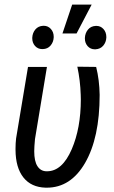

<svg xmlns="http://www.w3.org/2000/svg" viewBox="-20 -827 511 857"><path d="M189.5 -528.3 136.2 -206.5Q132.8 -170.9 132.8 -151.9Q132.8 -107.4 147 -85.4Q161.1 -63.5 186 -62.5Q188 -62.5 189.9 -62.5Q257.8 -62.5 300.3 -161.1Q340.8 -255.4 340.8 -383.3Q340.8 -393.6 340.3 -403.8Q338.4 -467.3 325.2 -529.3L409.2 -528.3Q423.8 -469.7 424.8 -403.3Q424.8 -211.9 359.4 -99.1Q295.4 10.7 189 10.7Q186 10.7 183.6 10.7Q119.1 8.8 84.5 -34.9Q49.8 -78.6 49.3 -157.7Q49.3 -161.6 49.3 -165Q49.3 -187 51.8 -209L105 -528.3ZM407.7 -711.4Q409.2 -711.4 410.2 -711.4Q429.2 -711.4 441.9 -697.3Q454.6 -683.1 454.6 -662.1Q454.6 -660.6 454.6 -659.2Q453.6 -638.2 440.7 -623Q427.7 -607.9 405.8 -606.9Q404.3 -606.9 403.3 -606.9Q383.8 -606.9 371.1 -621.1Q358.9 -635.3 358.9 -654.8Q358.9 -656.2 358.9 -657.7Q359.9 -679.2 372.6 -694.8Q385.3 -710.4 407.7 -711.4ZM172.9 -711.9Q174.3 -711.9 175.3 -711.9Q194.3 -711.9 207 -697.8Q219.7 -683.6 219.7 -663.1Q219.7 -661.6 219.7 -660.2Q218.8 -639.2 205.8 -623.8Q192.9 -608.4 170.9 -607.9Q169.4 -607.9 168.5 -607.9Q148.9 -607.9 136.2 -622.1Q124 -636.2 124 -655.8Q124 -657.2 124 -658.7Q125 -680.2 137.9 -695.6Q150.9 -710.9 172.9 -711.9ZM302.2 -806.6H389.2L321.8 -677.7H258.8Z"/></svg>

Font: MAUL Condensed Italic
Style: Condenced Regular Italic
Weight: 400
Italic angle: -12°
Designer: MAUL
Version: Version 1.0; 2020; ttfautohint (v1.8.3)